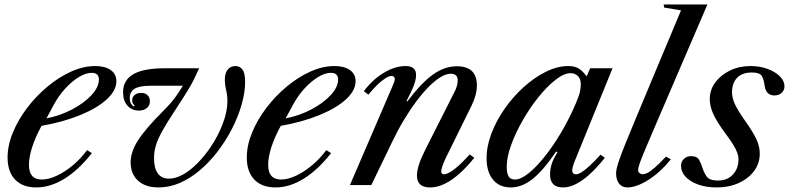

<svg xmlns="http://www.w3.org/2000/svg" viewBox="-20 -831 3544 862"><path d="M143 10.5Q81.5 10.5 47.8 -24.8Q14 -60 14 -124Q14 -178.5 37.8 -236Q61.5 -293.5 102 -346.8Q142.5 -400 193.5 -442.5Q244.5 -485 299.8 -509.8Q355 -534.5 407.5 -534.5Q451.5 -534.5 477 -516.5Q502.5 -498.5 502.5 -466.5Q502.5 -425 459.8 -385.5Q417 -346 341.2 -314.8Q265.5 -283.5 166.5 -266Q138 -213.5 124 -169.2Q110 -125 110 -91Q110 -25 167.5 -25Q198 -25 234.2 -41.8Q270.5 -58.5 306.2 -88.2Q342 -118 371 -157L392.5 -143.5Q332 -67 268.8 -28.2Q205.5 10.5 143 10.5ZM188.5 -299.5Q250 -311.5 303.8 -339.8Q357.5 -368 390.8 -404Q424 -440 424 -474Q424 -504 391.5 -504Q365 -504 333.5 -484.8Q302 -465.5 272 -432.5Q242 -399.5 219.5 -357Z M691.5 10.5Q632.5 10.5 599.5 -20Q566.5 -50.5 566.5 -102Q566.5 -148.5 599.2 -200.2Q632 -252 712 -332Q732.5 -352.5 746.8 -369Q761 -385.5 773.5 -403.5Q786 -421.5 801 -446H654.5Q606 -446 584.2 -432.5Q562.5 -419 562.5 -390Q562.5 -365 581 -352.5L584.5 -356.5Q579 -362 576.2 -367.8Q573.5 -373.5 573.5 -380Q573.5 -396.5 585.2 -405.2Q597 -414 613 -414Q631.5 -414 642.2 -403.8Q653 -393.5 653 -376.5Q653 -357 639 -345.8Q625 -334.5 603.5 -334.5Q573 -334.5 552.8 -356.2Q532.5 -378 532.5 -417Q532.5 -471 578.5 -497.8Q624.5 -524.5 719.5 -524.5H874Q861.5 -496.5 852 -477.2Q842.5 -458 831.5 -439Q820.5 -420 803.8 -394Q787 -368 760 -326.5Q725.5 -274 706.2 -238.5Q687 -203 679.2 -175.8Q671.5 -148.5 671.5 -121Q671.5 -76 688.5 -52.5Q705.5 -29 738 -29Q769 -29 801.8 -47.5Q834.5 -66 865.8 -97.5Q897 -129 923.5 -167.5Q958 -218 979.5 -274Q1001 -330 1001 -376Q1001 -403 995.2 -427.2Q989.5 -451.5 989.5 -474Q989.5 -503 1002.5 -518.8Q1015.5 -534.5 1037.5 -534.5Q1057 -534.5 1068.8 -518.5Q1080.5 -502.5 1080.5 -462Q1080.5 -417.5 1065.2 -363Q1050 -308.5 1021.5 -252.8Q993 -197 954 -147Q919.5 -102.5 877.5 -66.8Q835.5 -31 788.5 -10.2Q741.5 10.5 691.5 10.5Z M1217 10.5Q1155.5 10.5 1121.8 -24.8Q1088 -60 1088 -124Q1088 -178.5 1111.8 -236Q1135.5 -293.5 1176 -346.8Q1216.5 -400 1267.5 -442.5Q1318.5 -485 1373.8 -509.8Q1429 -534.5 1481.5 -534.5Q1525.5 -534.5 1551 -516.5Q1576.5 -498.5 1576.5 -466.5Q1576.5 -425 1533.8 -385.5Q1491 -346 1415.2 -314.8Q1339.5 -283.5 1240.5 -266Q1212 -213.5 1198 -169.2Q1184 -125 1184 -91Q1184 -25 1241.5 -25Q1272 -25 1308.2 -41.8Q1344.5 -58.5 1380.2 -88.2Q1416 -118 1445 -157L1466.5 -143.5Q1406 -67 1342.8 -28.2Q1279.5 10.5 1217 10.5ZM1262.5 -299.5Q1324 -311.5 1377.8 -339.8Q1431.5 -368 1464.8 -404Q1498 -440 1498 -474Q1498 -504 1465.5 -504Q1439 -504 1407.5 -484.8Q1376 -465.5 1346 -432.5Q1316 -399.5 1293.5 -357Z M1910.5 10.5Q1852 10.5 1852 -42.5Q1852 -85 1888 -156L2022.5 -422.5Q2028 -433 2031.5 -446Q2035 -459 2035 -470Q2035 -500 2003.5 -500Q1983.5 -500 1958.5 -485Q1933.5 -470 1906 -442.5Q1878.5 -415 1849.8 -376.8Q1821 -338.5 1793 -291.8Q1765 -245 1739.5 -191.5L1647 0H1551L1741 -441.5Q1752.5 -467.5 1752.5 -475Q1752.5 -490 1738 -490Q1727 -490 1710.2 -479.5Q1693.5 -469 1673.8 -450Q1654 -431 1634 -406L1613.5 -421.5Q1652 -473.5 1702.8 -504Q1753.5 -534.5 1801 -534.5Q1848 -534.5 1848 -494.5Q1848 -474.5 1838.2 -448.2Q1828.5 -422 1805 -377.5L1809 -376Q1872.5 -460 1924.5 -496.8Q1976.5 -533.5 2031 -533.5Q2121 -533.5 2121 -447.5Q2121 -405 2097 -356.5L1980.5 -120Q1972 -102 1966.5 -86.2Q1961 -70.5 1961 -62Q1961 -48.5 1973 -48.5Q1990.5 -48.5 2020.5 -71.8Q2050.5 -95 2088.5 -137.5L2109.5 -122.5Q2056.5 -57 2006.5 -23.2Q1956.5 10.5 1910.5 10.5Z M2273 10.5Q2222.5 10.5 2193.5 -24.2Q2164.5 -59 2164.5 -121Q2164.5 -174.5 2186.5 -232.2Q2208.5 -290 2246.2 -343.8Q2284 -397.5 2331.8 -440.5Q2379.5 -483.5 2431 -509Q2482.5 -534.5 2531.5 -534.5Q2559 -534.5 2577.5 -523.8Q2596 -513 2613.5 -488L2629.5 -524.5H2730L2560.5 -108Q2547 -75 2549.5 -61.8Q2552 -48.5 2566 -48.5Q2576 -48.5 2591 -57.8Q2606 -67 2627.2 -86.5Q2648.5 -106 2676 -136.5L2695.5 -122.5Q2644 -57.5 2596.5 -23.5Q2549 10.5 2508 10.5Q2449.5 10.5 2449.5 -47Q2449.5 -69 2456.2 -92.5Q2463 -116 2483 -147.5L2477 -151Q2419.5 -66 2371.5 -27.8Q2323.5 10.5 2273 10.5ZM2292 -25Q2317.5 -25 2351.8 -52Q2386 -79 2424.2 -126.5Q2462.5 -174 2499.2 -236Q2536 -298 2566 -368.5Q2580.5 -402.5 2584 -420.8Q2587.5 -439 2587.5 -453Q2587.5 -476.5 2574.5 -489.5Q2561.5 -502.5 2542 -502.5Q2512.5 -502.5 2474.8 -473.2Q2437 -444 2398.5 -396.2Q2360 -348.5 2327.5 -292Q2295 -235.5 2275 -180.5Q2255 -125.5 2255 -82.5Q2255 -52.5 2263.5 -38.8Q2272 -25 2292 -25Z M2796.5 10.5Q2773 10.5 2759.5 -6.5Q2746 -23.5 2746 -52Q2746 -62.5 2749.2 -76.8Q2752.5 -91 2761.2 -116.2Q2770 -141.5 2787.2 -184.2Q2804.5 -227 2832.5 -294.5Q2860.5 -362 2902 -461L3037.5 -784.5L2962 -797L2959.5 -811H3156L2937 -301.5Q2900 -215 2880 -168Q2860 -121 2852.5 -99.2Q2845 -77.5 2845 -66Q2845 -58.5 2851.8 -53.5Q2858.5 -48.5 2865.5 -48.5Q2873.5 -48.5 2885.8 -54.2Q2898 -60 2918 -77Q2938 -94 2970 -128L2992 -115.5Q2942 -55 2889.2 -22.2Q2836.5 10.5 2796.5 10.5Z M3198 10.5Q3149.5 10.5 3113.5 -2.8Q3077.5 -16 3057.5 -38Q3037.5 -60 3037.5 -87Q3037.5 -104.5 3050 -117.2Q3062.5 -130 3082.5 -130Q3108.5 -130 3117.5 -115Q3126.5 -100 3132.5 -81Q3139 -59.5 3151.5 -40Q3164 -20.5 3203.5 -20.5Q3245 -20.5 3270.2 -47.2Q3295.5 -74 3295.5 -115.5Q3295.5 -130 3290 -145.2Q3284.5 -160.5 3272.2 -180.8Q3260 -201 3238.5 -229.5Q3199 -283 3182.8 -318.2Q3166.5 -353.5 3166.5 -386Q3166.5 -427 3191.2 -460.8Q3216 -494.5 3257.5 -514.5Q3299 -534.5 3349.5 -534.5Q3391 -534.5 3425.8 -521.8Q3460.5 -509 3481.2 -488.2Q3502 -467.5 3502 -443.5Q3502 -425.5 3489.2 -414Q3476.5 -402.5 3457 -402.5Q3419 -402.5 3413 -446Q3408 -482.5 3397.2 -494Q3386.5 -505.5 3355.5 -505.5Q3311.5 -505.5 3289 -481.5Q3266.5 -457.5 3266.5 -417Q3266.5 -391.5 3279.5 -363.2Q3292.5 -335 3326 -287.5Q3362.5 -236 3376.8 -204Q3391 -172 3391 -141.5Q3391 -97.5 3365.5 -63.2Q3340 -29 3296.2 -9.2Q3252.5 10.5 3198 10.5Z"/></svg>

Font: Libre Caslon Text
Style: Italic
Weight: 400
Italic angle: -22.583°
Designer: Pablo Impallari, Rodrigo Fuenzalida, Katja Schimmel
Foundry: Pablo Impallari, Rodrigo Fuenzalida
Version: Version 2.000